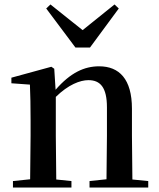

<svg xmlns="http://www.w3.org/2000/svg" viewBox="-20 -840 714 860"><path d="M206 -820 187 -802 318 -627H383L512 -802L493 -820L350 -705ZM456 0H644V-29L573 -36L571 -232V-353C571 -486 514 -543 424 -543C358 -543 296 -515 229 -438L223 -532L210 -541L31 -492V-467L114 -461C116 -412 117 -368 117 -301V-232L115 -37L38 -29V0H300V-29L232 -36L230 -232V-406C286 -461 339 -481 376 -481C429 -481 459 -449 459 -359V-232L457 -37L381 -29V0Z"/></svg>

Font: Noto Serif CJK JP SemiBold
Style: Regular
Weight: 600
Designer: Ryoko NISHIZUKA 西塚涼子 (kana & ideographs); Frank Grießhammer (Latin, Greek & Cyrillic); Wenlong ZHANG 张文龙 (bopomofo); San
Foundry: Adobe
Version: Version 2.001;hotconv 1.1.0;makeotfexe 2.6.0